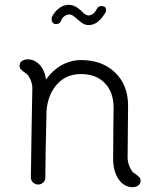

<svg xmlns="http://www.w3.org/2000/svg" viewBox="-20 -761 640 796"><path d="M563 -12Q563 1 553 8Q543 15 530 15Q495 15 472 -17.5Q449 -50 449 -105L450 -236Q451 -267 451 -314Q451 -379 414.5 -416.5Q378 -454 316 -454Q254 -454 216 -411Q178 -368 173 -302V-303Q168 -108 168 -26Q168 -12 159 -4Q150 4 139 4Q127 4 117.5 -4Q108 -12 108 -26L111 -228L114 -392Q115 -411 106 -431.5Q97 -452 86 -458Q74 -466 67.5 -472.5Q61 -479 61 -488Q61 -501 71 -508Q81 -515 94 -515Q123 -515 144 -493Q165 -471 171 -431Q198 -470 236 -491Q274 -512 316 -512Q404 -512 457.5 -460Q511 -408 511 -323L509 -108Q509 -89 518 -68.5Q527 -48 538 -42Q550 -34 556.5 -27.5Q563 -21 563 -12ZM400 -736Q420 -736 420 -719Q420 -710 414 -704Q385 -657 348 -657Q335 -657 324.5 -663Q314 -669 301 -681Q290 -691 282.5 -696Q275 -701 266 -701Q256 -701 246 -693Q236 -685 232 -672Q230 -667 224.5 -664Q219 -661 213 -661Q204 -661 199 -666.5Q194 -672 194 -682Q194 -687 195 -690Q206 -713 225 -727Q244 -741 265 -741Q290 -741 316 -717Q334 -697 346 -697Q357 -697 366.5 -704.5Q376 -712 382 -725Q388 -736 400 -736Z"/></svg>

Font: Tsukimi Rounded
Style: Regular
Weight: 400
Designer: Takashi Funayama
Foundry: Takashi Funayama
Version: Version 1.032; ttfautohint (v1.8.3)